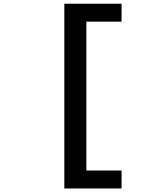

<svg xmlns="http://www.w3.org/2000/svg" viewBox="-20 -828 900 1055"><path d="M333.5 207.5V-807.5H648V-709H454.5V109H648V207.5Z"/></svg>

Font: Trispace SemiExpanded Medium
Style: Regular
Weight: 500
Width: 6
Designer: Tyler Finck
Foundry: Etcetera Type Company
Version: Version 1.210; ttfautohint (v1.8.3)